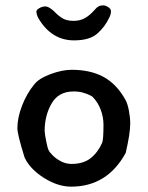

<svg xmlns="http://www.w3.org/2000/svg" viewBox="-20 -694 552 718"><path d="M116 -651Q116 -657 127 -663.5Q138 -670 150 -670Q162 -670 182 -652Q197 -636 213 -626Q229 -616 255 -616Q279 -616 297 -626Q315 -636 332 -655Q341 -666 348.5 -670Q356 -674 366 -674Q374 -674 384.5 -667.5Q395 -661 395 -652Q395 -641 389 -629Q373 -594 344 -568.5Q315 -543 257 -543Q173 -543 124 -625Q121 -630 118.5 -638Q116 -646 116 -651ZM248 -433Q212 -433 168 -416.5Q124 -400 107 -377Q80 -344 62.5 -299Q45 -254 45 -214Q45 -191 72 -105Q92 -62 144 -29Q196 4 246 4Q381 4 450 -122Q467 -194 467 -233Q467 -254 462 -280.5Q457 -307 449 -321Q416 -380 367 -406.5Q318 -433 248 -433ZM247 -81Q227 -81 208.5 -90.5Q190 -100 177.5 -112.5Q165 -125 162 -132Q158 -139 152.5 -167Q147 -195 147 -205Q147 -262 173 -307Q199 -352 255 -352Q275 -352 290.5 -347.5Q306 -343 315 -338.5Q324 -334 326 -332Q346 -312 356.5 -284Q367 -256 367 -227Q367 -173 362 -160Q346 -124 319 -102.5Q292 -81 247 -81Z"/></svg>

Font: Itim
Style: Regular
Weight: 400
Designer: Suppakit Chalermlarp
Version: Version 1.002g